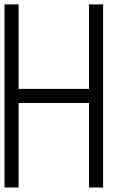

<svg xmlns="http://www.w3.org/2000/svg" viewBox="-20 -832 540 852"><path d="M0 -812.5H62.5V-437.5H375V-812.5H437.5V0H375V-375H62.5V0H0Z"/></svg>

Font: HE실루아
Style: regular
Weight: 500
Monospace: yes
Designer: Taeyun An (WindowsTiger)
Version: v1